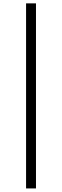

<svg xmlns="http://www.w3.org/2000/svg" viewBox="-20 -835 361 1118"><path d="M131.8 -815.4H189.5V262.2H131.8Z"/></svg>

Font: Noticia Text
Style: Regular
Weight: 400
Designer: JM Sole
Foundry: JM Sole
Version: Version 1.003